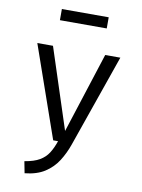

<svg xmlns="http://www.w3.org/2000/svg" viewBox="-103 -828 821 1114"><g transform="rotate(10 307.5 -271.0)"><path d="M552.3 -540 362.6 3.6Q343.6 58.5 314.6 104.1Q285.6 149.7 239.2 179.7Q192.8 209.7 121.5 216.9L108.2 148.2Q164.1 139 196.4 120Q228.7 101 247.4 71.5Q266.2 42.1 280.5 0H251.8L63.1 -540H155.4L310.3 -65.6L463.1 -540ZM445.1 -693.3H169.2V-759H445.1Z"/></g></svg>

Font: FiraCode Nerd Font
Style: Regular
Weight: 400
Designer: Carrois Corporate, Edenspiekermann AG, Nikita Prokopov
Foundry: Carrois Corporate, Edenspiekermann AG, Nikita Prokopov
Version: Version 6.002;Nerd Fonts 2.2.2